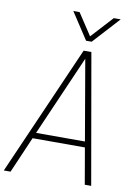

<svg xmlns="http://www.w3.org/2000/svg" viewBox="-122 -1081 826 1149"><g transform="rotate(10 290.5 -506.0)"><path d="M515 0H476L438 -220H120L25 0H-16L330 -789H377ZM432 -255 348 -743 135 -255ZM368 -850H334L228 -1012H266L353 -880L474 -1012H516Z"/></g></svg>

Font: Tanohe Sans ExtraLight
Style: Italic
Weight: 200
Designer: Village Type and Design LLC & Cristiano Sobral
Foundry: Cooper Hewitt Smithsonian Design Museum
Version: Version 1.00;September 29, 2021;FontCreator 13.0.0.2655 64-b